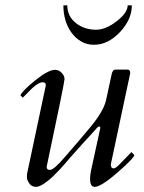

<svg xmlns="http://www.w3.org/2000/svg" viewBox="-20 -708 554 741"><path d="M482.4 -427.7V-424.8Q482.4 -423.3 407.7 -73.7Q407.7 -58.1 418.9 -58.1Q426.3 -58.1 442.9 -75.4Q459.5 -92.8 487.3 -121.1L499 -108.9Q492.7 -96.2 460.9 -66.9Q374.5 13.2 345.7 13.2Q327.6 13.2 327.6 -17.6Q327.6 -32.2 331.5 -50.3L367.2 -214.4Q367.2 -219.7 363 -219.7Q358.9 -219.7 355.2 -215.6Q351.6 -211.4 344 -202.9Q336.4 -194.3 323.5 -180.4Q310.5 -166.5 297.4 -151.9Q260.3 -110.8 251 -99.9Q241.7 -88.9 232.2 -77.9Q222.7 -66.9 211.4 -54.7Q200.2 -42.5 187.7 -30.3Q175.3 -18.1 163.1 -8.8Q135.3 13.2 118.9 13.2Q102.5 13.2 93.3 0.2Q84 -12.7 84 -22.5V-34.2Q84 -37.1 85 -40L156.7 -377.9V-379.9Q156.7 -390.6 144.5 -390.6Q123.5 -390.6 81.1 -344.2Q71.8 -334.5 67.9 -331.1L58.6 -340.3Q68.4 -359.4 114.3 -396.5Q166 -438.5 192.4 -438.5Q207 -438.5 218 -427Q229 -415.5 229 -402.6Q229 -389.6 160.2 -64.9V-63Q160.2 -52.2 172.4 -52.2Q188.5 -52.2 232.9 -105Q244.1 -118.2 256.8 -132.8Q269.5 -147.5 282.2 -162.1Q309.6 -194.3 331.1 -220.2Q380.4 -280.3 389.6 -322.8L410.6 -419.9Q414.1 -439.5 426.3 -439.5H470.7Q482.4 -439.5 482.4 -427.7ZM342.8 -535.2Q315.4 -535.2 293.5 -547.9Q271.5 -560.5 255.9 -582Q224.6 -625.5 224.6 -687.5H239.7Q239.7 -645 273.4 -618.7Q305.2 -593.3 351.1 -593.3Q388.2 -593.3 430.2 -626Q472.7 -658.7 472.7 -687.5H488.8Q488.8 -632.8 442.9 -584Q396.5 -535.2 342.8 -535.2Z"/></svg>

Font: Cardo-Italic
Style: Italic
Weight: 400
Italic angle: -12°
Designer: David J. Perry
Foundry: David J. Perry
Version: Version 0.991